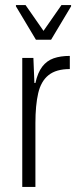

<svg xmlns="http://www.w3.org/2000/svg" viewBox="-20 -739 315 759"><path d="M68 0V-510H112L116 -411H120Q129 -452 147 -475.5Q165 -499 192 -508.5Q219 -518 256 -518V-466Q202 -466 172 -442Q142 -418 131 -370.5Q120 -323 120 -252V0ZM122 -582 43 -714V-719H81L152 -617L223 -719H261V-714L182 -582Z"/></svg>

Font: Saira Condensed Light
Style: Regular
Weight: 300
Width: 3
Designer: Hector Gatti with collaboration of the Omnibus-Type team
Foundry: Omnibus-Type
Version: Version 1.101